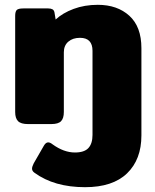

<svg xmlns="http://www.w3.org/2000/svg" viewBox="-20 -515 645 797"><path d="M123 202Q113 195 113 185Q113 177 120 163L162 90Q170 76 180 76Q188 76 198 84Q245 118 291 118Q330 118 347 99.5Q364 81 364 45V-304Q364 -358 312 -358Q282 -358 263.5 -342Q245 -326 245 -298V-50Q245 -24 233.5 -12Q222 0 193 0H96Q67 0 55 -12Q43 -24 43 -50V-449Q43 -467 49.5 -473.5Q56 -480 77 -480H180Q191 -480 197.5 -476.5Q204 -473 206 -464L211 -434Q240 -461 285.5 -478Q331 -495 386 -495Q467 -495 517 -449.5Q567 -404 567 -315V47Q567 147 507.5 204.5Q448 262 333 262Q205 262 123 202Z"/></svg>

Font: Mitr SemiBold
Style: Regular
Weight: 600
Designer: Thanarat Vachiruckul
Foundry: Cadson Demak
Version: Version 1.003